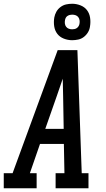

<svg xmlns="http://www.w3.org/2000/svg" viewBox="-44 -1002 564 1022"><path d="M-24 0V-80H23L263 -735H368L391 -80H427V0H252V-80H299L296 -236H169L115 -80H151V0ZM295 -316 292 -490Q291 -513 291 -536.5Q291 -560 290 -583Q282 -560 274 -536.5Q266 -513 258 -490L197 -316ZM340 -788Q317 -788 295.5 -796.5Q274 -805 261 -822Q248 -839 244.5 -862Q241 -885 245 -909Q248 -925 256 -939.5Q264 -954 278 -964.5Q292 -975 308 -978.5Q324 -982 340 -982Q363 -982 384.5 -973.5Q406 -965 419 -948Q432 -931 435.5 -908Q439 -885 435 -861Q433 -845 424.5 -830.5Q416 -816 402.5 -805.5Q389 -795 372.5 -791.5Q356 -788 340 -788ZM340 -846Q347 -846 353.5 -847.5Q360 -849 365.5 -853Q371 -857 374.5 -863Q378 -869 379 -875Q381 -885 379.5 -894.5Q378 -904 372.5 -911Q367 -918 358.5 -921Q350 -924 340 -924Q334 -924 327.5 -922.5Q321 -921 315 -917Q309 -913 306 -907Q303 -901 302 -895Q300 -885 301.5 -875.5Q303 -866 308.5 -859Q314 -852 322.5 -849Q331 -846 340 -846Z"/></svg>

Font: Iosevka Slab Medium
Style: Italic
Weight: 500
Italic angle: -9°
Monospace: yes
Designer: Belleve Invis
Foundry: Belleve Invis
Version: Version 11.1.0; ttfautohint (v1.8.3)